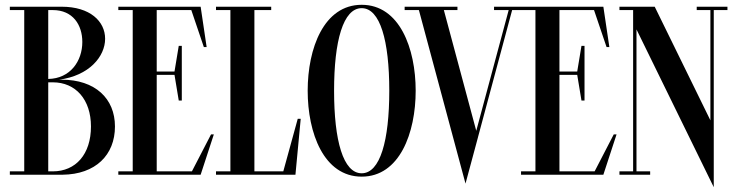

<svg xmlns="http://www.w3.org/2000/svg" viewBox="-20 -728 3072 800"><path d="M459 -201C459 -318 376 -396 237 -396H225.8C351.8 -412.4 418 -492.8 418 -566.5C418 -639.1 355.3 -700 237 -700H21V-686H81V-14H21V0H241V0C377.6 -1.6 459 -81.7 459 -201ZM200 -686C283.9 -686 323 -624.1 323 -553C323 -473.6 272.8 -400.6 181 -399V-686ZM181 -14V-385H200C295.5 -385 359 -313 359 -201C359 -85 295.5 -14 200 -14Z M779.6 -14H633V-416H707.1L724.8 -309H737.5V-537H724.8L707.1 -430H633V-686H777.1L829.3 -532H841L816 -700H473V-686H533V-14H473V0H816L871 -168H859.3Z M1160.4 -14H1040V-686H1110V-700H880V-686H940V-14H880V0H1211L1233 -233H1220.6Z M1487 -708C1329 -708 1262 -526 1262 -350C1262 -174 1329 8 1487 8C1645 8 1712 -174 1712 -350C1712 -526 1645 -708 1487 -708ZM1487 -6C1410 -6 1372 -142 1372 -350C1372 -558 1410 -694 1487 -694C1564 -694 1602 -558 1602 -350C1602 -142 1564 -6 1487 -6Z M2166.5 -700H2038.5V-686H2099.5L1964.4 -183L1829.4 -686H1886V-700H1666V-686H1725.4L1919.6 37L1971.6 -156V-156.3L2113.9 -686H2166.6Z M2457.6 -14H2311V-416H2385.1L2402.8 -309H2415.5V-537H2402.8L2385.1 -430H2311V-686H2455.1L2507.3 -532H2519L2494 -700H2151V-686H2211V-14H2151V0H2494L2549 -168H2537.3Z M3011 -700H2883V-686H2940V-226.6L2708 -700H2561V-686H2618V-14H2561V0H2689V-14H2632V-605.5L2954 52V-686H3011Z"/></svg>

Font: Picaflor 36 pt
Style: Regular
Weight: 400
Designer: Ariel Martín Pérez
Foundry: Tunera Type Foundry
Version: Version 1.000;hotconv 1.0.109;makeotfexe 2.5.65596